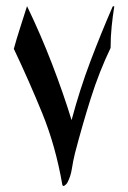

<svg xmlns="http://www.w3.org/2000/svg" viewBox="-20 -605 416 625"><path d="M352 -584Q347 -553 343.5 -519Q340 -485 340 -449Q303 -372 275.5 -285Q248 -198 224 -106Q218 -82 214 -56Q210 -30 199 -10Q197 -6 191 -1.5Q185 3 183 -3Q161 -130 117.5 -236.5Q74 -343 25 -446Q34 -479 45.5 -514.5Q57 -550 68 -585Q112 -494 149 -398Q186 -302 213 -214Q240 -315 274.5 -406Q309 -497 346 -582Q347 -586 352 -584Z"/></svg>

Font: Aref Ruqaa Ink
Style: Regular
Weight: 400
Designer: Abdullah Aref
Version: Version 1.005